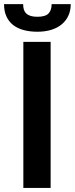

<svg xmlns="http://www.w3.org/2000/svg" viewBox="-35 -930 370 950"><path d="M0 0ZM215.5 0H80.5V-723H215.5ZM150 -773Q112.5 -773 82 -781.2Q51.5 -789.5 30 -806.2Q8.5 -823 -3.2 -848.8Q-15 -874.5 -15 -909.5H79.5Q79.5 -894.5 83 -883Q86.5 -871.5 94.8 -863.5Q103 -855.5 116.5 -851.2Q130 -847 150 -847Q189.5 -847 205 -863.2Q220.5 -879.5 220.5 -909.5H315Q315 -877.5 303.2 -852.2Q291.5 -827 270 -809.2Q248.5 -791.5 218 -782.2Q187.5 -773 150 -773Z"/></svg>

Font: Lato
Style: Bold
Weight: 700
Designer: Lukasz Dziedzic
Foundry: tyPoland Lukasz Dziedzic
Version: Version 2.007; 2014-02-27